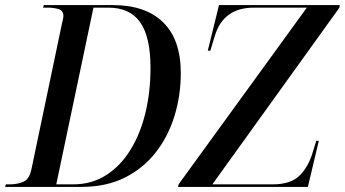

<svg xmlns="http://www.w3.org/2000/svg" viewBox="-45 -734 1354 754"><path d="M-25 0 -22 -10H-7Q24 -10 47.5 -20.5Q71 -31 79 -72L198 -640Q200 -649 202 -657.5Q204 -666 204 -671Q204 -692 185.5 -698Q167 -704 141 -704H124L127 -714H398Q527 -714 596 -646Q665 -578 665 -447Q665 -360 640.5 -279.5Q616 -199 567 -136Q518 -73 445 -36.5Q372 0 275 0ZM242 -10Q315 -10 371.5 -46Q428 -82 467 -145Q506 -208 526 -290.5Q546 -373 546 -468Q546 -589 505.5 -646.5Q465 -704 381 -704H322L176 -10ZM654 0 657 -11 1160 -704H952Q831 -704 798 -591L781 -535H771L815 -714H1289L1288 -704L789 -10H1026Q1098 -10 1133 -46Q1168 -82 1184 -139L1197 -181H1207L1164 0Z"/></svg>

Font: Noto Serif Display SemiCondensed Medium
Style: Italic
Weight: 500
Width: 4
Italic angle: -12°
Designer: Monotype Design Team
Foundry: Monotype Imaging Inc.
Version: Version 2.009